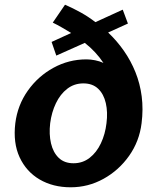

<svg xmlns="http://www.w3.org/2000/svg" viewBox="-20 -782 625 815"><path d="M280 13Q205 13 148.2 -20.2Q91.5 -53.5 63.2 -114.5Q35 -175.5 45 -259Q54.5 -335.5 98 -397Q141.5 -458.5 206.8 -494.2Q272 -530 347 -530Q364.5 -530 383.5 -526.2Q402.5 -522.5 419 -515Q403.5 -538.5 383.5 -560Q363.5 -581.5 340 -600L219 -546L199 -604L282 -642Q262.5 -654 243 -665.2Q223.5 -676.5 204 -686L256 -762Q290.5 -747 323.2 -728.8Q356 -710.5 385 -688L501 -741L523 -682L439 -644Q476.5 -608.5 506 -566.2Q535.5 -524 555 -475.5Q574.5 -427 581.5 -372.8Q588.5 -318.5 581 -259Q571.5 -182 528 -120.5Q484.5 -59 419.5 -23Q354.5 13 280 13ZM292 -89Q331 -89 360.5 -112Q390 -135 408.2 -173.5Q426.5 -212 432 -259Q438 -305.5 429.2 -344Q420.5 -382.5 396.8 -405.2Q373 -428 334 -428Q295 -428 265.5 -405.2Q236 -382.5 217.5 -344Q199 -305.5 193 -259Q187.5 -212 196.5 -173.5Q205.5 -135 229.2 -112Q253 -89 292 -89Z"/></svg>

Font: Expletus Sans
Style: Italic
Weight: 400
Italic angle: -7°
Designer: Jasper de Waard
Foundry: Designtown
Version: Version 7.500